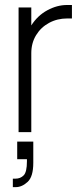

<svg xmlns="http://www.w3.org/2000/svg" viewBox="-20 -530 334 770"><path d="M54.5 -500H105.5V-428Q130.5 -467.5 169.8 -488.8Q209 -510 249 -510H268.5V-456H250Q209.5 -456 176.8 -438.2Q144 -420.5 124.8 -389Q105.5 -357.5 105.5 -316.5V0H54.5ZM49 38H113.5V123Q113.5 178.5 90.8 199.5Q68 220.5 43 220.5H31.5V186.5H42Q62 186.5 75 173.2Q88 160 88 117V108.5H49Z"/></svg>

Font: Overused Grotesk Light
Style: Regular
Weight: 300
Version: Version 0.004